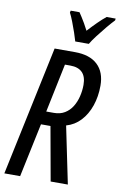

<svg xmlns="http://www.w3.org/2000/svg" viewBox="-101 -986 650 1041"><g transform="rotate(10 224.5 -465.5)"><path d="M0 0 150.9 -713.9H262.7Q344.7 -713.9 387.7 -673.3Q430.7 -632.8 430.7 -558.1Q430.7 -498.5 413.1 -447.5Q395.5 -396.5 362.8 -361.6Q330.1 -326.7 284.7 -314L349.6 0H254.9L201.7 -296.4H149.4L86.9 0ZM165.5 -369.6H207.5Q242.2 -369.6 267.1 -384.8Q292 -399.9 307.9 -425.3Q323.7 -450.7 331.5 -482.4Q339.4 -514.2 339.4 -546.9Q339.4 -592.3 316.9 -615Q294.4 -637.7 251 -637.7H221.2ZM254.4 -771Q249.5 -789.1 239.7 -817.6Q230 -846.2 219 -874.5Q208 -902.8 198.7 -920.4L201.2 -931.2H249.5Q256.3 -921.4 265.1 -907.5Q273.9 -893.6 283.9 -876.5Q293.9 -859.4 304.2 -838.9Q330.1 -867.2 353.8 -890.6Q377.4 -914.1 398.9 -931.2H448.7L447.3 -920.9Q431.2 -904.3 407.7 -876.2Q384.3 -848.1 362.3 -819.3Q340.3 -790.5 329.1 -771Z"/></g></svg>

Font: Open Sans Condensed Medium
Style: Italic
Weight: 500
Width: 3
Italic angle: -12°
Designer: Monotype Design Team
Foundry: Monotype Imaging Inc.
Version: Version 3.000